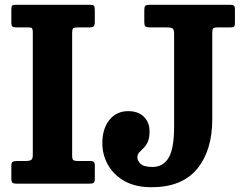

<svg xmlns="http://www.w3.org/2000/svg" viewBox="-20 -770 1016 805"><path d="M409 -169Q409 -230.5 438.8 -267.2Q468.5 -304 517.5 -304Q559.5 -304 583.2 -280.5Q607 -257 607 -220Q607 -190.5 599.2 -174.2Q591.5 -158 581.2 -148.5Q571 -139 563.5 -130.8Q556 -122.5 556 -109.5Q556 -97 569.2 -83.5Q582.5 -70 620 -70Q663.5 -70 686.8 -108.2Q710 -146.5 710 -240V-626Q710 -644.5 704.8 -649.8Q699.5 -655 681 -655H610.5Q594.5 -655 589.8 -658.8Q585 -662.5 585 -679.5V-725.5Q585 -742 589.5 -746Q594 -750 610 -750H942.5Q954.5 -750 959.8 -746.8Q965 -743.5 965 -730.5V-674Q965 -661.5 961 -658.2Q957 -655 944.5 -655H890.5Q876 -655 873 -650Q870 -645 870 -630V-270Q870 -139 806.5 -62Q743 15 615 15Q546.5 15 500.5 -11.8Q454.5 -38.5 431.8 -80.5Q409 -122.5 409 -169ZM282.5 -633V-117Q282.5 -103 287.2 -99Q292 -95 305.5 -95H360Q377.5 -95 377.5 -78.5V-20.5Q377.5 -7.5 373 -3.8Q368.5 0 355 0H50Q36 0 31.8 -4.2Q27.5 -8.5 27.5 -22V-76Q27.5 -88 32.8 -91.5Q38 -95 53 -95H89Q102.5 -95 110 -99Q117.5 -103 117.5 -119.5V-633Q117.5 -646 115 -650.5Q112.5 -655 99 -655H49.5Q36.5 -655 32 -658.8Q27.5 -662.5 27.5 -674.5V-729.5Q27.5 -743 30.8 -746.5Q34 -750 47.5 -750H355Q369.5 -750 373.5 -746Q377.5 -742 377.5 -727.5V-679Q377.5 -663.5 372.2 -659.2Q367 -655 354 -655H304.5Q290.5 -655 286.5 -651Q282.5 -647 282.5 -633Z"/></svg>

Font: Besley* Narrow
Style: Bold
Weight: 700
Width: 4
Designer: Owen Earl
Foundry: indestructible type*
Version: Version 3.000; ttfautohint (v1.8.3)